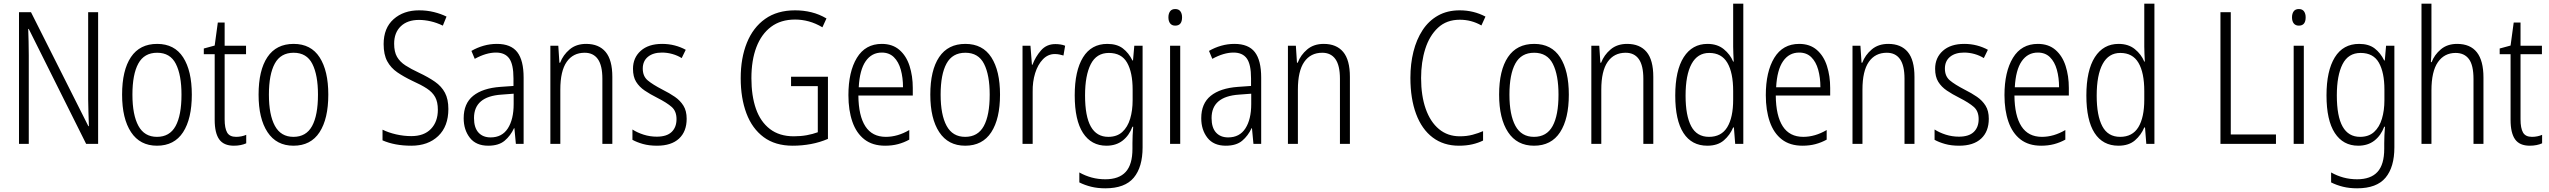

<svg xmlns="http://www.w3.org/2000/svg" viewBox="-20 -780 13822 1041"><path d="M512 0H447L136 -623H133Q134 -590 135 -555Q136 -520 136 -480V0H83V-714H148L459 -96H462Q461 -132 459.5 -172Q458 -212 458 -242V-714H512Z M1020 -267Q1020 -136 972.5 -63Q925 10 831 10Q739 10 690.5 -63.5Q642 -137 642 -267Q642 -399 690 -470.5Q738 -542 832 -542Q926 -542 973 -469Q1020 -396 1020 -267ZM698 -267Q698 -157 730.5 -97.5Q763 -38 831 -38Q900 -38 932 -96.5Q964 -155 964 -267Q964 -373 933.5 -433.5Q903 -494 832 -494Q762 -494 730 -435.5Q698 -377 698 -267Z M1260 -38Q1275 -38 1289.5 -41Q1304 -44 1315 -49V-3Q1302 3 1285 6.5Q1268 10 1248 10Q1193 10 1168.5 -24.5Q1144 -59 1144 -130V-486H1085V-517L1144 -533L1161 -658H1198V-532H1314V-486H1198V-133Q1198 -85 1211.5 -61.5Q1225 -38 1260 -38Z M1760 -267Q1760 -136 1712.5 -63Q1665 10 1571 10Q1479 10 1430.5 -63.5Q1382 -137 1382 -267Q1382 -399 1430 -470.5Q1478 -542 1572 -542Q1666 -542 1713 -469Q1760 -396 1760 -267ZM1438 -267Q1438 -157 1470.5 -97.5Q1503 -38 1571 -38Q1640 -38 1672 -96.5Q1704 -155 1704 -267Q1704 -373 1673.5 -433.5Q1643 -494 1572 -494Q1502 -494 1470 -435.5Q1438 -377 1438 -267Z M2411 -189Q2411 -95 2356 -42.5Q2301 10 2210 10Q2120 10 2054 -19V-77Q2086 -61 2127.5 -51.5Q2169 -42 2210 -42Q2279 -42 2316.5 -81Q2354 -120 2354 -185Q2354 -227 2339.5 -253.5Q2325 -280 2294.5 -300Q2264 -320 2215 -342Q2169 -364 2134 -388Q2099 -412 2079.5 -448Q2060 -484 2060 -541Q2060 -628 2114 -676Q2168 -724 2252 -724Q2295 -724 2333 -714.5Q2371 -705 2401 -690L2381 -641Q2348 -657 2315 -664.5Q2282 -672 2252 -672Q2189 -672 2153 -637.5Q2117 -603 2117 -543Q2117 -499 2132.5 -472Q2148 -445 2178 -425.5Q2208 -406 2251 -386Q2302 -362 2338 -337Q2374 -312 2392.5 -277Q2411 -242 2411 -189Z M2674 -542Q2750 -542 2784.5 -497.5Q2819 -453 2819 -359V0H2777L2769 -85H2767Q2748 -44 2716 -17Q2684 10 2627 10Q2561 10 2527.5 -33Q2494 -76 2494 -139Q2494 -219 2545.5 -260.5Q2597 -302 2693 -309L2764 -314V-355Q2764 -431 2741 -463Q2718 -495 2669 -495Q2616 -495 2554 -461L2536 -504Q2567 -522 2602 -532Q2637 -542 2674 -542ZM2699 -267Q2550 -257 2550 -140Q2550 -88 2574 -61.5Q2598 -35 2640 -35Q2702 -35 2733.5 -84Q2765 -133 2765 -216V-272Z M3158 -542Q3227 -542 3263.5 -498.5Q3300 -455 3300 -363V0H3246V-353Q3246 -425 3221.5 -459.5Q3197 -494 3150 -494Q3087 -494 3052.5 -444.5Q3018 -395 3018 -294V0H2964V-532H3007L3013 -440H3017Q3033 -482 3068.5 -512Q3104 -542 3158 -542Z M3703 -136Q3703 -67 3661.5 -28.5Q3620 10 3542 10Q3499 10 3465.5 0.5Q3432 -9 3409 -22V-78Q3435 -61 3469.5 -50Q3504 -39 3541 -39Q3595 -39 3621.5 -64.5Q3648 -90 3648 -134Q3648 -177 3622 -200Q3596 -223 3543 -250Q3505 -269 3475.5 -289Q3446 -309 3429 -336.5Q3412 -364 3412 -407Q3412 -467 3454 -504.5Q3496 -542 3570 -542Q3606 -542 3638.5 -533.5Q3671 -525 3698 -510L3676 -465Q3654 -479 3626 -487Q3598 -495 3569 -495Q3521 -495 3493 -472Q3465 -449 3465 -408Q3465 -367 3491.5 -344.5Q3518 -322 3572 -294Q3610 -275 3639 -255Q3668 -235 3685.5 -207Q3703 -179 3703 -136Z M4269 -364H4469V-27Q4425 -8 4376.5 1Q4328 10 4278 10Q4183 10 4120.5 -36.5Q4058 -83 4027 -165.5Q3996 -248 3996 -356Q3996 -465 4029.5 -548Q4063 -631 4128.5 -677.5Q4194 -724 4291 -724Q4337 -724 4379.5 -713.5Q4422 -703 4461 -680L4439 -632Q4402 -654 4365 -664Q4328 -674 4291 -674Q4213 -674 4160.5 -634.5Q4108 -595 4081 -524Q4054 -453 4054 -356Q4054 -261 4078.5 -190.5Q4103 -120 4154.5 -80.5Q4206 -41 4284 -41Q4322 -41 4354.5 -47Q4387 -53 4414 -63V-313H4269Z M4761 -542Q4819 -542 4856.5 -509.5Q4894 -477 4911.5 -422.5Q4929 -368 4929 -303V-262H4634Q4635 -152 4672 -95Q4709 -38 4783 -38Q4847 -38 4910 -75V-23Q4881 -7 4849 1.5Q4817 10 4779 10Q4711 10 4667 -24Q4623 -58 4601.5 -120Q4580 -182 4580 -264Q4580 -391 4626 -466.5Q4672 -542 4761 -542ZM4761 -495Q4706 -495 4673.5 -448Q4641 -401 4636 -307H4876Q4876 -359 4864 -402Q4852 -445 4826.5 -470Q4801 -495 4761 -495Z M5402 -267Q5402 -136 5354.5 -63Q5307 10 5213 10Q5121 10 5072.5 -63.5Q5024 -137 5024 -267Q5024 -399 5072 -470.5Q5120 -542 5214 -542Q5308 -542 5355 -469Q5402 -396 5402 -267ZM5080 -267Q5080 -157 5112.5 -97.5Q5145 -38 5213 -38Q5282 -38 5314 -96.5Q5346 -155 5346 -267Q5346 -373 5315.5 -433.5Q5285 -494 5214 -494Q5144 -494 5112 -435.5Q5080 -377 5080 -267Z M5702 -541Q5715 -541 5729 -539Q5743 -537 5755 -532L5746 -479Q5736 -482 5724 -484.5Q5712 -487 5699 -487Q5662 -487 5634.5 -458.5Q5607 -430 5592.5 -383.5Q5578 -337 5579 -282V0H5524V-532H5567L5575 -429H5578Q5594 -472 5624 -506.5Q5654 -541 5702 -541Z M5984 -542Q6036 -542 6068 -517.5Q6100 -493 6120 -452H6123L6130 -532H6175V19Q6175 126 6127 183.5Q6079 241 5973 241Q5931 241 5896.5 232.5Q5862 224 5832 209V155Q5864 173 5899 182.5Q5934 192 5973 192Q6047 192 6083.5 152Q6120 112 6120 27V-4Q6120 -24 6121 -46Q6122 -68 6124 -93H6120Q6102 -45 6066.5 -17.5Q6031 10 5979 10Q5897 10 5852 -59Q5807 -128 5807 -263Q5807 -396 5852 -469Q5897 -542 5984 -542ZM5992 -493Q5925 -493 5894 -432Q5863 -371 5863 -263Q5863 -149 5894.5 -93.5Q5926 -38 5989 -38Q6036 -38 6065 -64.5Q6094 -91 6107.5 -136Q6121 -181 6121 -237V-294Q6121 -387 6091 -440Q6061 -493 5992 -493Z M6352 -731Q6371 -731 6380 -718.5Q6389 -706 6389 -686Q6389 -641 6352 -641Q6334 -641 6324.5 -653Q6315 -665 6315 -686Q6315 -706 6324 -718.5Q6333 -731 6352 -731ZM6379 -532V0H6324V-532Z M6673 -542Q6749 -542 6783.5 -497.5Q6818 -453 6818 -359V0H6776L6768 -85H6766Q6747 -44 6715 -17Q6683 10 6626 10Q6560 10 6526.5 -33Q6493 -76 6493 -139Q6493 -219 6544.5 -260.5Q6596 -302 6692 -309L6763 -314V-355Q6763 -431 6740 -463Q6717 -495 6668 -495Q6615 -495 6553 -461L6535 -504Q6566 -522 6601 -532Q6636 -542 6673 -542ZM6698 -267Q6549 -257 6549 -140Q6549 -88 6573 -61.5Q6597 -35 6639 -35Q6701 -35 6732.5 -84Q6764 -133 6764 -216V-272Z M7157 -542Q7226 -542 7262.5 -498.5Q7299 -455 7299 -363V0H7245V-353Q7245 -425 7220.5 -459.5Q7196 -494 7149 -494Q7086 -494 7051.5 -444.5Q7017 -395 7017 -294V0H6963V-532H7006L7012 -440H7016Q7032 -482 7067.5 -512Q7103 -542 7157 -542Z M7895 -673Q7823 -673 7776.5 -629.5Q7730 -586 7707.5 -514.5Q7685 -443 7685 -357Q7685 -261 7710 -190Q7735 -119 7782 -80Q7829 -41 7895 -41Q7933 -41 7964.5 -49.5Q7996 -58 8021 -69V-18Q7995 -5 7962.5 2.5Q7930 10 7890 10Q7807 10 7748 -34.5Q7689 -79 7658 -162Q7627 -245 7627 -358Q7627 -434 7643.5 -500Q7660 -566 7693 -616.5Q7726 -667 7776.5 -695.5Q7827 -724 7894 -724Q7970 -724 8034 -690L8012 -642Q7958 -673 7895 -673Z M8486 -267Q8486 -136 8438.5 -63Q8391 10 8297 10Q8205 10 8156.5 -63.5Q8108 -137 8108 -267Q8108 -399 8156 -470.5Q8204 -542 8298 -542Q8392 -542 8439 -469Q8486 -396 8486 -267ZM8164 -267Q8164 -157 8196.5 -97.5Q8229 -38 8297 -38Q8366 -38 8398 -96.5Q8430 -155 8430 -267Q8430 -373 8399.5 -433.5Q8369 -494 8298 -494Q8228 -494 8196 -435.5Q8164 -377 8164 -267Z M8802 -542Q8871 -542 8907.5 -498.5Q8944 -455 8944 -363V0H8890V-353Q8890 -425 8865.5 -459.5Q8841 -494 8794 -494Q8731 -494 8696.5 -444.5Q8662 -395 8662 -294V0H8608V-532H8651L8657 -440H8661Q8677 -482 8712.5 -512Q8748 -542 8802 -542Z M9237 10Q9152 10 9107.5 -59Q9063 -128 9063 -262Q9063 -398 9109 -470Q9155 -542 9238 -542Q9291 -542 9326 -513.5Q9361 -485 9377 -446H9380Q9379 -468 9378 -488.5Q9377 -509 9377 -527V-760H9432V0H9388L9381 -89H9377Q9360 -48 9326.5 -19Q9293 10 9237 10ZM9246 -38Q9313 -38 9345 -90.5Q9377 -143 9377 -240V-286Q9377 -386 9345.5 -439.5Q9314 -493 9247 -493Q9184 -493 9151.5 -433.5Q9119 -374 9119 -261Q9119 -153 9149.5 -95.5Q9180 -38 9246 -38Z M9735 -542Q9793 -542 9830.5 -509.5Q9868 -477 9885.5 -422.5Q9903 -368 9903 -303V-262H9608Q9609 -152 9646 -95Q9683 -38 9757 -38Q9821 -38 9884 -75V-23Q9855 -7 9823 1.5Q9791 10 9753 10Q9685 10 9641 -24Q9597 -58 9575.5 -120Q9554 -182 9554 -264Q9554 -391 9600 -466.5Q9646 -542 9735 -542ZM9735 -495Q9680 -495 9647.5 -448Q9615 -401 9610 -307H9850Q9850 -359 9838 -402Q9826 -445 9800.5 -470Q9775 -495 9735 -495Z M10218 -542Q10287 -542 10323.5 -498.5Q10360 -455 10360 -363V0H10306V-353Q10306 -425 10281.5 -459.5Q10257 -494 10210 -494Q10147 -494 10112.5 -444.5Q10078 -395 10078 -294V0H10024V-532H10067L10073 -440H10077Q10093 -482 10128.5 -512Q10164 -542 10218 -542Z M10763 -136Q10763 -67 10721.5 -28.5Q10680 10 10602 10Q10559 10 10525.5 0.5Q10492 -9 10469 -22V-78Q10495 -61 10529.5 -50Q10564 -39 10601 -39Q10655 -39 10681.5 -64.5Q10708 -90 10708 -134Q10708 -177 10682 -200Q10656 -223 10603 -250Q10565 -269 10535.5 -289Q10506 -309 10489 -336.5Q10472 -364 10472 -407Q10472 -467 10514 -504.5Q10556 -542 10630 -542Q10666 -542 10698.5 -533.5Q10731 -525 10758 -510L10736 -465Q10714 -479 10686 -487Q10658 -495 10629 -495Q10581 -495 10553 -472Q10525 -449 10525 -408Q10525 -367 10551.5 -344.5Q10578 -322 10632 -294Q10670 -275 10699 -255Q10728 -235 10745.5 -207Q10763 -179 10763 -136Z M11029 -542Q11087 -542 11124.5 -509.5Q11162 -477 11179.5 -422.5Q11197 -368 11197 -303V-262H10902Q10903 -152 10940 -95Q10977 -38 11051 -38Q11115 -38 11178 -75V-23Q11149 -7 11117 1.5Q11085 10 11047 10Q10979 10 10935 -24Q10891 -58 10869.5 -120Q10848 -182 10848 -264Q10848 -391 10894 -466.5Q10940 -542 11029 -542ZM11029 -495Q10974 -495 10941.5 -448Q10909 -401 10904 -307H11144Q11144 -359 11132 -402Q11120 -445 11094.5 -470Q11069 -495 11029 -495Z M11466 10Q11381 10 11336.5 -59Q11292 -128 11292 -262Q11292 -398 11338 -470Q11384 -542 11467 -542Q11520 -542 11555 -513.5Q11590 -485 11606 -446H11609Q11608 -468 11607 -488.5Q11606 -509 11606 -527V-760H11661V0H11617L11610 -89H11606Q11589 -48 11555.5 -19Q11522 10 11466 10ZM11475 -38Q11542 -38 11574 -90.5Q11606 -143 11606 -240V-286Q11606 -386 11574.5 -439.5Q11543 -493 11476 -493Q11413 -493 11380.5 -433.5Q11348 -374 11348 -261Q11348 -153 11378.5 -95.5Q11409 -38 11475 -38Z M12019 0V-714H12075V-51H12320V0Z M12444 -731Q12463 -731 12472 -718.5Q12481 -706 12481 -686Q12481 -641 12444 -641Q12426 -641 12416.5 -653Q12407 -665 12407 -686Q12407 -706 12416 -718.5Q12425 -731 12444 -731ZM12471 -532V0H12416V-532Z M12771 -542Q12823 -542 12855 -517.5Q12887 -493 12907 -452H12910L12917 -532H12962V19Q12962 126 12914 183.5Q12866 241 12760 241Q12718 241 12683.5 232.5Q12649 224 12619 209V155Q12651 173 12686 182.5Q12721 192 12760 192Q12834 192 12870.5 152Q12907 112 12907 27V-4Q12907 -24 12908 -46Q12909 -68 12911 -93H12907Q12889 -45 12853.5 -17.5Q12818 10 12766 10Q12684 10 12639 -59Q12594 -128 12594 -263Q12594 -396 12639 -469Q12684 -542 12771 -542ZM12779 -493Q12712 -493 12681 -432Q12650 -371 12650 -263Q12650 -149 12681.5 -93.5Q12713 -38 12776 -38Q12823 -38 12852 -64.5Q12881 -91 12894.5 -136Q12908 -181 12908 -237V-294Q12908 -387 12878 -440Q12848 -493 12779 -493Z M13163 -518Q13163 -477 13160 -443H13164Q13179 -483 13214 -512.5Q13249 -542 13302 -542Q13445 -542 13445 -360V0H13391V-351Q13391 -427 13366 -460Q13341 -493 13294 -493Q13233 -493 13198 -443Q13163 -393 13163 -289V0H13109V-760H13163Z M13708 -38Q13723 -38 13737.5 -41Q13752 -44 13763 -49V-3Q13750 3 13733 6.5Q13716 10 13696 10Q13641 10 13616.5 -24.5Q13592 -59 13592 -130V-486H13533V-517L13592 -533L13609 -658H13646V-532H13762V-486H13646V-133Q13646 -85 13659.5 -61.5Q13673 -38 13708 -38Z"/></svg>

Font: Noto Sans Georgian Condensed Light
Style: Regular
Weight: 300
Width: 3
Designer: Monotype Design Team, Akaki Razmadze
Foundry: Google LLC
Version: Version 2.005; ttfautohint (v1.8.4.7-5d5b)